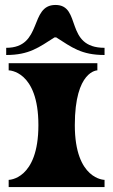

<svg xmlns="http://www.w3.org/2000/svg" viewBox="-20 -755 457 775"><path d="M402 -562C239 -562 311 -735 204 -735C97 -735 154 -562 5 -562V-533C98 -533 137 -564 200 -604H207C270 -564 308 -533 402 -533ZM282 -250C282 -471 373 -471 373 -471V-500H15V-471C15 -471 135 -471 135 -250C135 -29 15 -29 15 -29V0H402V-29C402 -29 282 -29 282 -250Z"/></svg>

Font: Ouroboros
Style: Regular
Weight: 400
Designer: Ariel Martín Pérez
Foundry: Velvetyne Type Foundry
Version: Version 2.001;hotconv 1.0.109;makeotfexe 2.5.65596